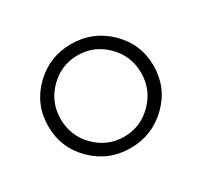

<svg xmlns="http://www.w3.org/2000/svg" viewBox="-104 -598 775 736"><g transform="rotate(-30 283.0 -230.0)"><path d="M461 -230Q461 -305 408.5 -357.5Q356 -410 283 -410Q210 -410 157.5 -357.5Q105 -305 105 -230Q105 -155 157.5 -102.5Q210 -50 283 -50Q356 -50 408.5 -103Q461 -156 461 -230ZM283 0Q186 0 118 -67Q50 -134 50 -230Q50 -326 118 -393Q186 -460 283 -460Q379 -460 447.5 -393Q516 -326 516 -230Q516 -134 447.5 -67Q379 0 283 0Z"/></g></svg>

Font: RIT Ala
Style: Regular
Weight: 400
Designer: Radhakrishan VN, Aswathy J
Version: 1.0